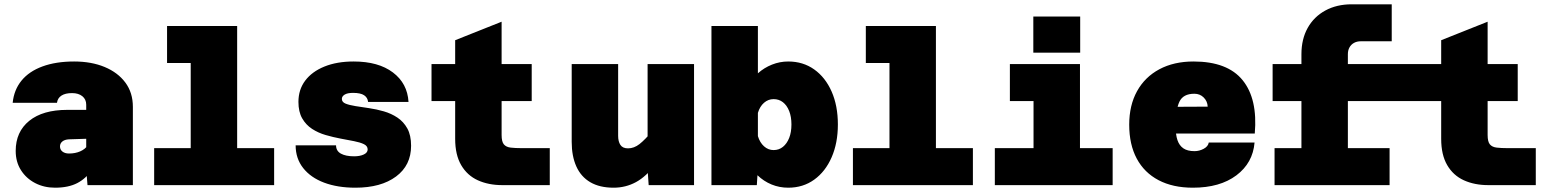

<svg xmlns="http://www.w3.org/2000/svg" viewBox="-20 -861 7190 893"><path d="M387 0 381 -73V-374Q381 -399 363 -413.5Q345 -428 315 -428Q284 -428 266 -416.5Q248 -405 245 -383H39Q45 -443 80 -486Q115 -529 177.5 -552Q240 -575 325 -575Q405 -575 466.5 -549.5Q528 -524 563 -477Q598 -430 598 -364V0ZM236 12Q185 12 143.5 -9.5Q102 -31 77.5 -69.5Q53 -108 53 -159Q53 -248 116 -299Q179 -350 293 -350H399L396 -216L301 -213Q281 -212 270 -203Q259 -194 259 -180Q259 -165 270.5 -156Q282 -147 301 -147Q330 -147 353 -157Q376 -167 389 -186L408 -73Q381 -31 339.5 -9.5Q298 12 236 12Z M867 0V-740H1083V0ZM697 0V-172H1255V0ZM757 -568V-740H975V-568Z M1633 12Q1550 12 1487.5 -11.5Q1425 -35 1390 -79.5Q1355 -124 1355 -185H1543Q1543 -159 1565.5 -146.5Q1588 -134 1627 -134Q1654 -134 1672 -142.5Q1690 -151 1690 -166Q1690 -182 1672.5 -190.5Q1655 -199 1626.5 -204.5Q1598 -210 1563.5 -216.5Q1529 -223 1494.5 -233Q1460 -243 1431.5 -261.5Q1403 -280 1385.5 -310.5Q1368 -341 1368 -387Q1368 -444 1399.5 -486Q1431 -528 1489 -551.5Q1547 -575 1625 -575Q1740 -575 1807.5 -524Q1875 -473 1880 -387H1692Q1690 -407 1673.5 -418Q1657 -429 1622 -429Q1596 -429 1583 -421Q1570 -413 1570 -401Q1570 -386 1587.5 -379Q1605 -372 1633.5 -367.5Q1662 -363 1696.5 -358Q1731 -353 1765.5 -343Q1800 -333 1828.5 -314Q1857 -295 1874.5 -263.5Q1892 -232 1892 -183Q1892 -92 1822 -40Q1752 12 1633 12Z M2316 0Q2252 0 2202.5 -22.5Q2153 -45 2125 -93Q2097 -141 2097 -215V-674L2313 -760V-233Q2313 -202 2323.5 -189.5Q2334 -177 2355 -174.5Q2376 -172 2405 -172H2537V0ZM1987 -391V-563H2453V-391Z M2855 -563V-229Q2855 -203 2865.5 -187Q2876 -171 2901 -171Q2929 -171 2954.5 -191Q2980 -211 3016 -254L3030 -99Q2986 -40 2938 -14Q2890 12 2834 12Q2769 12 2725.5 -13.5Q2682 -39 2660.5 -87Q2639 -135 2639 -201V-563ZM3208 -563V0H2997L2992 -72V-563Z M3646 -575Q3715 -575 3767 -538Q3819 -501 3848 -435Q3877 -369 3877 -282Q3877 -196 3848 -129.5Q3819 -63 3767 -25.5Q3715 12 3646 12Q3605 12 3568.5 -3Q3532 -18 3503 -46L3500 0H3289V-740H3505V-520Q3534 -546 3570.5 -560.5Q3607 -575 3646 -575ZM3578 -163Q3603 -163 3621.5 -178Q3640 -193 3650.5 -219.5Q3661 -246 3661 -282Q3661 -318 3650.5 -344.5Q3640 -371 3621.5 -385.5Q3603 -400 3578 -400Q3553 -400 3533.5 -383Q3514 -366 3505 -336V-228Q3514 -198 3533.5 -180.5Q3553 -163 3578 -163Z M4117 0V-740H4333V0ZM3947 0V-172H4505V0ZM4007 -568V-740H4225V-568Z M4787 0V-563H5003V0ZM4607 0V-172H5155V0ZM4677 -391V-563H4895V-391ZM4786 -616V-784H5004V-616Z M5528 12Q5435 12 5368.5 -23Q5302 -58 5267 -123.5Q5232 -189 5232 -281Q5232 -371 5268.5 -437Q5305 -503 5372.5 -539Q5440 -575 5531 -575Q5689 -575 5759.5 -488Q5830 -401 5816 -240H5398L5400 -364L5597 -365Q5596 -390 5578.5 -407.5Q5561 -425 5535 -425Q5483 -425 5465.5 -388Q5448 -351 5448 -271Q5448 -234 5456.5 -209Q5465 -184 5484 -171Q5503 -158 5536 -158Q5558 -158 5578.5 -169Q5599 -180 5602 -198H5815Q5807 -103 5730.5 -45.5Q5654 12 5528 12Z M6033 0V-609Q6033 -679 6062 -731Q6091 -783 6144 -812Q6197 -841 6267 -841H6453V-669H6309Q6291 -669 6277.5 -661.5Q6264 -654 6256.5 -640.5Q6249 -627 6249 -609V0ZM5899 -391V-563H6609V-391ZM5908 0V-172H6443V0ZM6902 0Q6838 0 6788.5 -22.5Q6739 -45 6711 -93Q6683 -141 6683 -215V-674L6899 -760V-233Q6899 -202 6909.5 -189.5Q6920 -177 6941 -174.5Q6962 -172 6991 -172H7123V0ZM6573 -391V-563H7039V-391Z"/></svg>

Font: Azeret Mono Thin Black
Style: Regular
Weight: 900
Version: Version 1.002